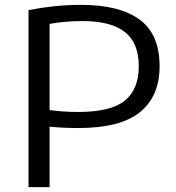

<svg xmlns="http://www.w3.org/2000/svg" viewBox="-20 -768 724 788"><path d="M97 0V-726.5Q151.5 -737 203 -742.5Q254.5 -748 313.5 -748Q470.5 -748 552.8 -687.8Q635 -627.5 635 -496.5Q635 -373.5 554.8 -308Q474.5 -242.5 300.5 -242.5Q242 -242.5 183.5 -248V0ZM301 -308.5Q435 -308.5 492.2 -355Q549.5 -401.5 549.5 -496Q549.5 -592.5 492 -637Q434.5 -681.5 319.5 -681.5Q279.5 -681.5 246.8 -678.5Q214 -675.5 183.5 -670V-316.5Q212 -312.5 239.8 -310.5Q267.5 -308.5 301 -308.5Z"/></svg>

Font: Encode Sans Exp
Style: Regular
Weight: 400
Width: 7
Designer: Multiple Designers
Foundry: Impallari Type
Version: Version 3.002; ttfautohint (v1.8.3) -l 8 -r 50 -G 200 -x 14 